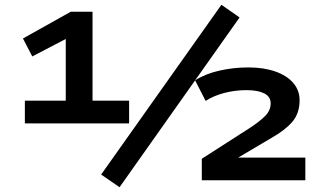

<svg xmlns="http://www.w3.org/2000/svg" viewBox="-20 -754 1358 803"><path d="M84 -238V-333H255V-609L301 -615L115 -518L76 -593L276 -705H367V-333H520V-238ZM480 29 403 -24 906 -734 982 -681ZM824 0V-90L1028 -221Q1066 -246 1089 -269Q1112 -292 1112 -322Q1112 -350 1085 -363.5Q1058 -377 1011 -377Q964 -377 919 -365.5Q874 -354 840 -332L796 -418Q838 -445 897 -458.5Q956 -472 1019 -472Q1083 -472 1131.5 -455Q1180 -438 1206.5 -407Q1233 -376 1233 -335Q1233 -280 1202.5 -244.5Q1172 -209 1115 -177L973 -93V-95H1257V0Z"/></svg>

Font: Nunito Sans 7pt Expanded
Style: Bold
Weight: 700
Width: 7
Designer: Vernon Adams
Foundry: Vernon Adams
Version: Version 3.101;gftools[0.9.27]